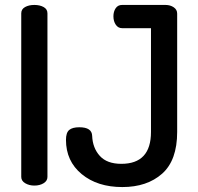

<svg xmlns="http://www.w3.org/2000/svg" viewBox="-20 -751 800 777"><path d="M66 -35V-697Q66 -714 81.5 -722.5Q97 -731 119 -731Q141 -731 156.5 -722.5Q172 -714 172 -697V-35Q172 -19 156.5 -9.5Q141 0 119 0Q98 0 82 -9.5Q66 -19 66 -35ZM247 -185Q247 -214 260 -225Q273 -236 301 -236Q352 -236 353 -201Q355 -152 384 -120Q413 -88 471 -88Q591 -88 591 -217V-637H474Q458 -637 448.5 -651Q439 -665 439 -685Q439 -704 448 -717.5Q457 -731 474 -731H650Q669 -731 683 -721.5Q697 -712 697 -696V-217Q697 -102 636 -48Q575 6 475 6Q374 6 310.5 -46.5Q247 -99 247 -185Z"/></svg>

Font: TerminalDosisSemiBold
Style: Bold
Weight: 600
Designer: EdgarTolentino, PabloImpallari, IginoMarini
Foundry: EdgarTolentino, PabloImpallari, IginoMarini
Version: Version 1.006